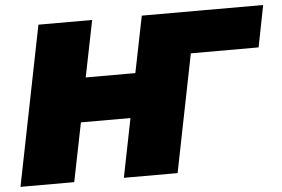

<svg xmlns="http://www.w3.org/2000/svg" viewBox="-50 -770 1234 840"><g transform="rotate(-5 567.0 -350.0)"><path d="M601 -700H837L697 0H461L513 -258H295L243 0H7L147 -700H383L333 -452H551ZM461 0 601 -700H1134L1098 -517H794L693 0Z"/></g></svg>

Font: Montserrat Black
Style: Italic
Weight: 900
Italic angle: -11.3°
Designer: Julieta Ulanovsky
Foundry: Julieta Ulanovsky
Version: Version 9.000; ttfautohint (v1.8.4.7-5d5b)